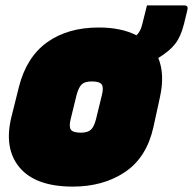

<svg xmlns="http://www.w3.org/2000/svg" viewBox="-20 -672 716 712"><path d="M346 -570Q430 -570 486 -541Q501 -555 507 -580L525 -652H663Q679 -652 675 -636Q674 -630 672 -623Q670 -616 662 -582Q650 -535 629 -508.5Q608 -482 567 -457Q592 -396 573 -311L549 -201Q524 -88 443.5 -34Q363 20 250 20Q112 20 52.5 -51Q-7 -122 23 -241L50 -349Q78 -460 154.5 -515Q231 -570 346 -570ZM320 -370Q295 -370 283.5 -359.5Q272 -349 264 -320L242 -230Q235 -202 243 -191Q251 -180 280 -180Q305 -180 317 -191Q329 -202 336 -230L358 -320Q365 -348 357 -359Q349 -370 320 -370Z"/></svg>

Font: Recursive Mn Lnr St XBk
Style: Italic
Weight: 1000
Italic angle: -15°
Monospace: yes
Version: Version 1.079;hotconv 1.0.112;makeotfexe 2.5.65598; ttfautoh